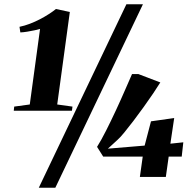

<svg xmlns="http://www.w3.org/2000/svg" viewBox="-20 -835 901 906"><path d="M47 -332 120.5 -342 169 -698.5Q161 -696 144 -692.2Q127 -688.5 108.2 -685.5Q89.5 -682.5 76 -682L72 -708.5Q96.5 -713.5 121.2 -723Q146 -732.5 169 -744.5Q192 -756.5 211.2 -769Q230.5 -781.5 244 -792.5L309.5 -778.5L250 -342L322 -332L319.5 -312.5H45ZM576.5 -815H654.5L241 51H163ZM640 0 653.5 -96H467L438 -142Q457.5 -173 480.5 -218.5Q503.5 -264 527 -314.5Q550.5 -365 570.2 -410.5Q590 -456 603 -485.5H633L736.5 -446Q723.5 -425 702.8 -394.2Q682 -363.5 657.8 -329.8Q633.5 -296 609.8 -264.8Q586 -233.5 566.5 -209.8Q547 -186 536 -176.5Q526 -167 511 -153.5Q496 -140 489 -133.5L662.5 -148L692.5 -262.5L802 -278L784 -157L845 -163.5L837.5 -96H776L762.5 0Z"/></svg>

Font: Merriweather 120pt Black
Style: Italic
Weight: 900
Italic angle: -7.8°
Version: Version 2.101